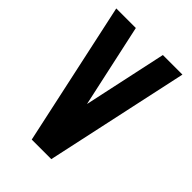

<svg xmlns="http://www.w3.org/2000/svg" viewBox="-213 -816 909 909"><g transform="rotate(45 242.0 -361.0)"><path d="M16 -722H147L238 -304L328 -722H459L303 0H172Z"/></g></svg>

Font: PostBus
Style: Regular
Weight: 400
Designer: Peter Wiegel
Version: Version 1.001